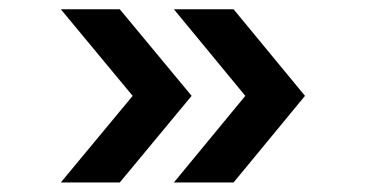

<svg xmlns="http://www.w3.org/2000/svg" viewBox="-20 -482 777 407"><path d="M108.9 -95.2 261.2 -278.8 108.9 -462.4H233.9L386.2 -278.8L233.9 -95.2ZM348.6 -95.2 500 -278.8 348.6 -462.4H475.1L626.5 -278.8L475.1 -95.2Z"/></svg>

Font: Now Alt
Style: Bold
Weight: 700
Designer: Alfredo Marco Pradil
Foundry: Alfredo Marco Pradil
Version: Version 1.002;PS 001.002;hotconv 1.0.88;makeotf.lib2.5.64775